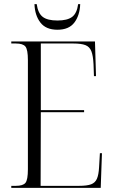

<svg xmlns="http://www.w3.org/2000/svg" viewBox="-20 -916 555 936"><path d="M35 0V-10H57Q92 -10 104 -24.5Q116 -39 116 -91V-623Q116 -674 104 -689Q92 -704 57 -704H35V-714H443L448 -545H438L436 -602Q434 -644 425.5 -666Q417 -688 396.5 -696Q376 -704 337 -704H179V-379H390V-369H179L178 -10H365Q404 -10 424 -17.5Q444 -25 452.5 -44.5Q461 -64 463 -101L467 -169H477L471 0ZM260 -771Q204 -771 177 -806Q150 -841 148 -896H159Q165 -852 188 -834Q211 -816 260 -816Q308 -816 331.5 -833.5Q355 -851 361 -896H371Q369 -841 342.5 -806Q316 -771 260 -771Z"/></svg>

Font: Noto Serif Display Condensed Light
Style: Regular
Weight: 300
Width: 3
Designer: Monotype Design Team
Foundry: Monotype Imaging Inc.
Version: Version 2.009